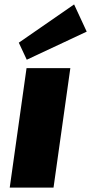

<svg xmlns="http://www.w3.org/2000/svg" viewBox="-20 -848 412 868"><path d="M298 -540 222 0H24L100 -540ZM372 -705 101 -578 65 -655 315 -828Z"/></svg>

Font: Pathway Extreme 8pt Thin 12pt ExtraBold
Style: Italic
Weight: 800
Italic angle: -8°
Version: Version 1.001;gftools[0.9.26]